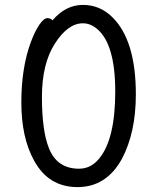

<svg xmlns="http://www.w3.org/2000/svg" viewBox="-20 -739 640 783"><path d="M302 -51Q351 -51 384 -92Q450 -171 450 -366Q450 -559 376 -621Q349 -644 318 -644Q257 -644 204 -561.5Q151 -479 151 -344Q151 -207 179 -136Q212 -51 302 -51ZM119 -84Q67 -178 67 -321Q67 -463 106 -568Q123 -613 141 -639Q159 -665 173 -665Q187 -665 194 -656Q248 -719 318 -719Q387 -719 437 -670Q534 -576 534 -354Q534 -198 477 -91Q414 24 296 24Q178 24 119 -84Z"/></svg>

Font: LXGW WenKai Lite Medium
Style: Regular
Weight: 500
Designer: LXGW / Fontworks Inc.
Foundry: LXGW / Fontworks Inc.
Version: Version 1.511; March 25, 2025